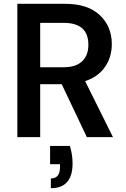

<svg xmlns="http://www.w3.org/2000/svg" viewBox="-20 -720 660 1008"><path d="M71 0V-700H322Q441 -700 504 -640.5Q567 -581 567 -488Q567 -421 531.5 -369Q496 -317 427 -294L573 0H436L304 -278H191V0ZM314 -367Q379 -367 411.5 -398.5Q444 -430 444 -485Q444 -600 314 -600H191V-367ZM247 217Q295 217 295 157V142H243V46H347Q361 92 361 138Q361 268 247 268Z"/></svg>

Font: AWOL-DM SemiBold
Style: Regular
Weight: 600
Designer: Colophon Foundry, Jonny Pinhorn, Mikhail Sharanda
Foundry: Colophon Foundry
Version: Version 1.000;Glyphs 3.2.3 (3260)